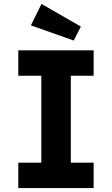

<svg xmlns="http://www.w3.org/2000/svg" viewBox="-20 -956 570 976"><path d="M73 0V-129H190V-571H73V-700H456V-571H340V-129H456V0ZM355 -750 137 -827 191 -936 391 -821Z"/></svg>

Font: Readex Pro SemiBold
Style: Regular
Weight: 600
Designer: Bonnie Shaver-Troup, Thomas Jockin
Foundry: Lexend
Version: Version 1.204; ttfautohint (v1.8.4.7-5d5b)